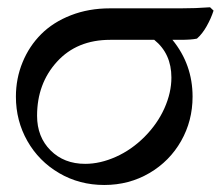

<svg xmlns="http://www.w3.org/2000/svg" viewBox="-20 -514 616 536"><path d="M482.9 -402.8H461.4Q517.6 -334 517.6 -244.1Q517.6 -176.8 485.6 -120.4Q453.6 -64 397 -30.8Q340.3 2.4 271 2.4Q201.7 2.4 145 -30.8Q88.4 -64 56.4 -120.4Q24.4 -176.8 24.4 -244.1Q24.4 -294.9 43 -340.1Q61.5 -385.3 95 -418.7Q128.4 -452.1 178 -471.4Q227.5 -490.7 286.6 -490.7H482.9Q527.3 -490.7 566.4 -493.7L576.2 -484.4Q569.3 -462.9 557.1 -441.2Q544.9 -419.4 529.8 -406.2Q514.6 -402.8 482.9 -402.8ZM458.5 -297.4Q458.5 -364.3 410.6 -402.8H287.6Q194.8 -402.8 139.2 -341.8Q83.5 -280.8 83.5 -190.9Q83.5 -131.8 121.1 -94.2Q158.7 -56.6 217.8 -56.6Q259.8 -56.6 303.5 -76.2Q347.2 -95.7 383.3 -131.8Q419.4 -168 439 -211.7Q458.5 -255.4 458.5 -297.4Z"/></svg>

Font: Flanker
Style: Regular
Weight: 400
Designer: Flanker
Foundry: Flanker
Version: Version 2.027